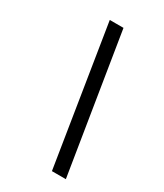

<svg xmlns="http://www.w3.org/2000/svg" viewBox="-177 -766 712 836"><g transform="rotate(30 178.5 -348.0)"><path d="M119 -696H188L300 0H230Z"/></g></svg>

Font: Taviraj
Style: Bold Italic
Weight: 700
Italic angle: -12°
Designer: Katatrad Team
Foundry: CadsonDemak
Version: Version 1.001